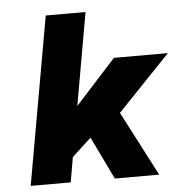

<svg xmlns="http://www.w3.org/2000/svg" viewBox="-51 -749 763 798"><g transform="rotate(-5 330.5 -350.0)"><path d="M436 -500H661L441 -270L581 0H396L310 -178L230 -104L212 0H45L169 -700H335L267 -314Z"/></g></svg>

Font: Overused Grotesk ExtraBold
Style: Italic
Weight: 800
Italic angle: -10°
Version: Version 0.003